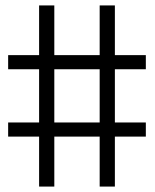

<svg xmlns="http://www.w3.org/2000/svg" viewBox="-20 -687 570 707"><path d="M517 -184H403V0H347V-184H180V0H124V-184H10V-236H124V-432H10V-484H124V-667H180V-484H347V-667H403V-484H517V-432H403V-236H517ZM347 -236V-432H180V-236Z"/></svg>

Font: TitilliumText22L Lt
Style: Thin
Weight: 300
Designer: Campivisivi
Foundry: Campivisivi
Version: 1.000